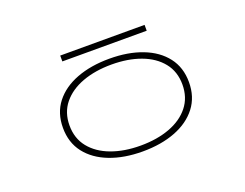

<svg xmlns="http://www.w3.org/2000/svg" viewBox="-100 -811 1300 1018"><g transform="rotate(-20 550.0 -302.0)"><path d="M551 11Q446 11 365.8 -20Q285.5 -51 240.2 -109.5Q195 -168 195 -251Q195 -334.5 240.5 -392.8Q286 -451 366.2 -481.5Q446.5 -512 551 -512Q656 -512 736 -481.2Q816 -450.5 861 -392.2Q906 -334 906 -251Q906 -168 861 -109.5Q816 -51 736 -20Q656 11 551 11ZM551 -22Q644 -22 715.8 -48.8Q787.5 -75.5 828.2 -126.8Q869 -178 869 -251Q869 -324 828 -375Q787 -426 715.2 -452.5Q643.5 -479 551 -479Q459 -479 387 -452.5Q315 -426 273.5 -375Q232 -324 232 -251Q232 -178 273.2 -126.8Q314.5 -75.5 386.5 -48.8Q458.5 -22 551 -22ZM312.5 -583.5V-616.5H788.5V-583.5Z"/></g></svg>

Font: Trispace Expanded Thin
Style: Regular
Weight: 100
Width: 7
Designer: Tyler Finck
Foundry: Etcetera Type Company
Version: Version 1.210; ttfautohint (v1.8.3)